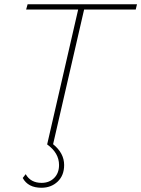

<svg xmlns="http://www.w3.org/2000/svg" viewBox="-20 -680 665 904"><path d="M110 -660H625L619 -635H376L230 -1Q282 41 282 97Q282 146 251.5 175Q221 204 175 204Q112 204 87 158L101 140Q124 181 176 181Q212 181 235 158Q258 135 258 97Q258 40 202 0L348 -635H103Z"/></svg>

Font: Elaine Sans ExtraLight
Style: Italic
Weight: 275
Italic angle: -13°
Designer: Wei Huang
Foundry: Wei Huang
Version: Version 2.001;December 24, 2019;FontCreator 12.0.0.2547 64-b